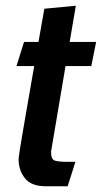

<svg xmlns="http://www.w3.org/2000/svg" viewBox="-20 -641 356 671"><path d="M140.5 10Q89 10 67 -18.2Q45 -46.5 45 -84Q45 -87 45.8 -93Q46.5 -99 49 -116Q51.5 -133 57.5 -167.5Q63.5 -202 73.5 -260.8Q83.5 -319.5 99.5 -410H37.5L64 -494.5H114.5Q124 -548 135 -610.5L245 -621L223.5 -494.5H316L299 -410H209L158.5 -111.5Q158 -84.5 171 -80Q184 -75.5 213.5 -75.5H243.5L216.5 10Z"/></svg>

Font: Cabin Condensed SemiBold
Style: Italic
Weight: 600
Width: 3
Italic angle: -10°
Designer: Pablo Impallari
Foundry: Pablo Impallari. http://www.impallari.com Igino Marini. http://www.ikern.com
Version: Version 3.001; ttfautohint (v1.8.3)